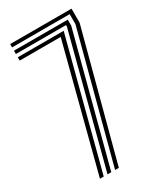

<svg xmlns="http://www.w3.org/2000/svg" viewBox="-200 -876 808 951"><g transform="rotate(-30 204.0 -400.0)"><path d="M164.8 0 356 -724V-781H26.5V-800H377.5V-720L186.2 0ZM121.5 0 313.2 -734.2V-743.2H26.5V-762.2H334.2V-728L143 0ZM78.2 0 261 -705.5H26.5V-724.5H289L99.8 0Z"/></g></svg>

Font: Big Shoulders Inline Display
Style: Bold
Weight: 700
Designer: Patric King
Foundry: XO Type Co
Version: Version 1.000